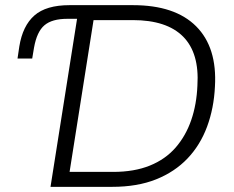

<svg xmlns="http://www.w3.org/2000/svg" viewBox="-20 -725 907 745"><path d="M176 0 279 -652H241Q182 -652 152.5 -627Q123 -602 112 -540L105 -498H48L55 -545Q68 -625 113.5 -665Q159 -705 250 -705H496Q659 -705 741 -623Q823 -541 814 -389Q810 -305 783.5 -233.5Q757 -162 707.5 -110Q658 -58 585.5 -29Q513 0 415 0ZM250 -58H419Q501 -58 561.5 -82.5Q622 -107 661.5 -152.5Q701 -198 722 -259Q743 -320 746 -393Q754 -519 690.5 -583Q627 -647 495 -647H343Z"/></svg>

Font: Nunito Sans 10pt Light
Style: Italic
Weight: 300
Italic angle: -9°
Designer: Vernon Adams
Foundry: Vernon Adams
Version: Version 3.101;gftools[0.9.27]